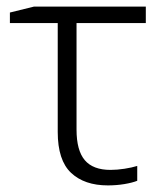

<svg xmlns="http://www.w3.org/2000/svg" viewBox="-20 -552 492 582"><path d="M422 -532V-482H212V-159Q212 -96 237 -66.5Q262 -37 315 -37Q335 -37 357.5 -40.5Q380 -44 396 -49V-4Q381 2 357 6Q333 10 307 10Q236 10 195.5 -28Q155 -66 155 -152V-482H10V-514L83 -532Z"/></svg>

Font: BC Sans Light
Style: Regular
Weight: 300
Designer: Monotype Design Team
Foundry: Monotype Imaging Inc.
Version: Version 2.000;GOOG;noto-source:20170915:90ef993387c0